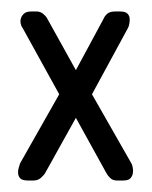

<svg xmlns="http://www.w3.org/2000/svg" viewBox="-20 -314 265 334"><path d="M183 0Q176 0 171.5 -4.5Q167 -9 165 -13L112 -109L58 -12Q56 -9 51 -4.5Q46 0 38 0H29Q19 0 15.5 -3.5Q12 -7 11.5 -12Q11 -17 12.5 -22Q14 -27 15 -30L83 -150L19 -266Q17 -268 16 -273Q15 -278 16.5 -282.5Q18 -287 22 -290.5Q26 -294 34 -294H44Q50 -294 55 -290Q60 -286 62 -282L112 -192L160 -281Q162 -286 166.5 -290Q171 -294 180 -294H189Q198 -294 201.5 -290.5Q205 -287 205.5 -282.5Q206 -278 205 -273Q204 -268 203 -266L140 -150L209 -29Q210 -27 211 -22Q212 -17 211 -12Q210 -7 206.5 -3.5Q203 0 194 0Z"/></svg>

Font: Chathura ExtraBold
Style: Regular
Weight: 800
Designer: Appaji Ambarisha Darbha
Foundry: Aditya Fonts
Version: Version 1.002 2016